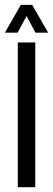

<svg xmlns="http://www.w3.org/2000/svg" viewBox="-20 -776 220 796"><path d="M53.7 0V-600H126.2V0ZM0.3 -640.6 66.4 -755.8H113.5L179.6 -640.6H126.9L90.4 -709.7L53 -640.6Z"/></svg>

Font: Big Shoulders Thin
Style: Regular
Weight: 100
Designer: Patric King
Foundry: XO Type Co
Version: Version 2.002